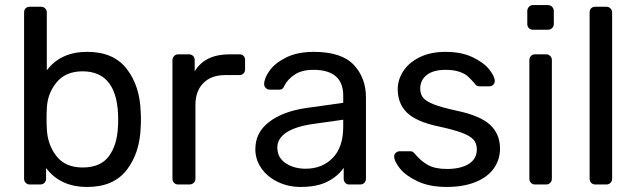

<svg xmlns="http://www.w3.org/2000/svg" viewBox="-20 -737 2540 767"><path d="M76.2 -22.9V-687Q76.2 -698.2 82.5 -704.1Q88.9 -710 99.1 -710H144Q153.8 -710 160.4 -703.4Q167 -696.8 167 -687V-456.1Q222.7 -529.8 327.6 -529.8H329.1Q434.1 -529.8 486.6 -461.4Q539.1 -393.1 542 -290Q543 -278.8 543 -259.8Q543 -240.7 542 -230Q539.1 -127 486.6 -58.6Q434.1 9.8 329.1 9.8H327.6Q220.7 9.8 164.1 -65.9V-22.9Q164.1 -13.2 157.5 -6.6Q150.9 0 141.1 0H99.1Q89.4 0 82.8 -6.6Q76.2 -13.2 76.2 -22.9ZM166 -263.2Q166 -236.3 167 -225.1Q168.9 -161.1 204.6 -114.5Q240.2 -67.9 310.1 -67.9Q381.8 -67.9 415 -113Q448.2 -158.2 451.2 -231Q452.1 -240.7 452.1 -259.8Q452.1 -451.7 310.1 -452.1Q242.2 -452.1 205.6 -407.5Q168.9 -362.8 167 -301.8Q166 -290.5 166 -263.2Z M668.9 -22.9V-496.1Q668.9 -505.9 675.3 -512.9Q681.6 -520 691.9 -520H733.9Q745.1 -520 751.5 -513.4Q757.8 -506.8 757.8 -496.1V-452.1Q798.8 -520 897 -520H935.5Q946.8 -520 952.9 -513.9Q959 -507.8 959 -497.1V-460Q959 -450.2 952.9 -443.6Q946.8 -437 935.5 -437H878.9Q823.7 -437 792.2 -405Q760.7 -373 760.7 -317.9V-22.9Q760.7 -13.2 753.7 -6.6Q746.6 0 736.8 0H691.9Q681.6 0 675.3 -6.6Q668.9 -13.2 668.9 -22.9Z M1000 -141.1Q1000 -207 1054 -249Q1107.9 -291 1200.7 -305.2L1351.1 -326.2V-355Q1351.1 -458 1231.9 -458Q1186 -458 1158 -439.5Q1129.9 -420.9 1116.7 -396Q1112.8 -386.2 1108.4 -382.6Q1104 -378.9 1095.7 -378.9H1057.1Q1048.3 -378.9 1041.7 -385.5Q1035.2 -392.1 1035.2 -400.9Q1035.2 -423.8 1056.6 -454.3Q1078.1 -484.9 1123 -507.3Q1168 -529.8 1232.9 -529.8Q1344.7 -529.8 1393.3 -477.8Q1441.9 -425.8 1441.9 -348.1V-22.9Q1441.9 -13.2 1435.3 -6.6Q1428.7 0 1418.9 0H1375Q1365.2 0 1359.1 -6.6Q1353 -13.2 1353 -22.9V-66.9Q1331.1 -33.7 1289.1 -12Q1247.1 9.8 1181.2 9.8Q1131.8 9.8 1090.3 -10Q1048.8 -29.8 1024.4 -64.5Q1000 -99.1 1000 -141.1ZM1087.9 -147.9Q1087.9 -106.9 1121.3 -85Q1154.8 -63 1200.7 -63Q1267.1 -63 1309.1 -106Q1351.1 -148.9 1351.1 -231V-258.8L1233.9 -242.2Q1162.1 -232.4 1125 -208.3Q1087.9 -184.1 1087.9 -147.9Z M1554.7 -111.8Q1554.7 -121.6 1561.8 -127.2Q1568.8 -132.8 1576.7 -132.8H1618.7Q1624.5 -132.8 1628.2 -130.9Q1631.8 -128.9 1637.7 -122.1Q1660.6 -94.2 1689.2 -78.1Q1717.8 -62 1765.6 -62Q1819.8 -62 1852.3 -82Q1884.8 -102.1 1884.8 -140.1Q1884.8 -165 1870.8 -179.9Q1856.9 -194.8 1824.2 -207Q1791.5 -219.2 1727.5 -232.9Q1640.6 -252 1604.7 -288.1Q1568.8 -324.2 1568.8 -380.9Q1568.8 -418 1590.8 -452.4Q1612.8 -486.8 1656.2 -508.3Q1699.7 -529.8 1759.8 -529.8Q1822.8 -529.8 1867.2 -508.8Q1911.6 -487.8 1934.1 -460Q1956.5 -432.1 1956.5 -413.1Q1956.5 -404.3 1950.2 -398.2Q1943.8 -392.1 1934.6 -392.1H1896.5Q1882.3 -392.1 1877 -402.8Q1859.9 -421.9 1848.4 -432.4Q1836.9 -442.9 1814.7 -450.4Q1792.5 -458 1759.8 -458Q1710.9 -458 1684.8 -437.5Q1658.7 -417 1658.7 -382.8Q1658.7 -361.8 1669.7 -347.4Q1680.7 -333 1711.7 -320.6Q1742.7 -308.1 1803.7 -294.9Q1898.9 -274.9 1938.2 -238Q1977.5 -201.2 1977.5 -143.1Q1977.5 -100.1 1953.1 -64.9Q1928.7 -29.8 1880.1 -10Q1831.5 9.8 1764.6 9.8Q1695.8 9.8 1648.2 -12.7Q1600.6 -35.2 1577.6 -64Q1554.7 -92.8 1554.7 -111.8Z M2086.4 -641.1V-692.9Q2086.4 -702.6 2093 -709.7Q2099.6 -716.8 2109.4 -716.8H2168.5Q2178.2 -716.8 2185.3 -710Q2192.4 -703.1 2192.4 -692.9V-641.1Q2192.4 -631.3 2185.5 -624.8Q2178.7 -618.2 2168.5 -618.2H2109.4Q2099.6 -618.2 2093 -624.5Q2086.4 -630.9 2086.4 -641.1ZM2094.7 -22.9V-497.1Q2094.7 -506.8 2101.1 -513.4Q2107.4 -520 2117.7 -520H2161.6Q2171.4 -520 2178 -513.4Q2184.6 -506.8 2184.6 -497.1V-22.9Q2184.6 -13.2 2178 -6.6Q2171.4 0 2161.6 0H2117.7Q2107.4 0 2101.1 -6.6Q2094.7 -13.2 2094.7 -22.9Z M2335.4 -22.9V-687Q2335.4 -698.2 2341.8 -704.1Q2348.1 -710 2358.4 -710H2402.3Q2412.1 -710 2418.7 -703.4Q2425.3 -696.8 2425.3 -687V-22.9Q2425.3 -13.2 2418.7 -6.6Q2412.1 0 2402.3 0H2358.4Q2348.1 0 2341.8 -6.6Q2335.4 -13.2 2335.4 -22.9Z"/></svg>

Font: Rubik AZ
Style: Regular
Weight: 400
Designer: Hubert and Fischer
Foundry: Hubert & Fischer
Version: Version 2.000